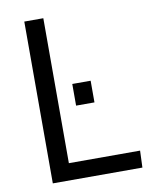

<svg xmlns="http://www.w3.org/2000/svg" viewBox="-82 -783 663 844"><g transform="rotate(-10 249.5 -361.0)"><path d="M327.1 -415.5V-318.8H245.1V-415.5ZM85 0V-722.2H169.9V-75.2H487.8L484.9 0Z"/></g></svg>

Font: Oxygen
Style: Regular
Weight: 400
Designer: Vernon Adams
Foundry: Vernon Adams
Version: Version Release 0.2.3 webfont; ttfautohint (v0.93.3-1d66) -l